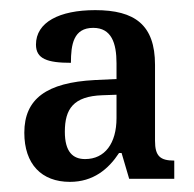

<svg xmlns="http://www.w3.org/2000/svg" viewBox="-20 -739 382 379"><path d="M118 -380C164 -380 194 -405 215 -437H220L235 -386H324V-422C296 -422 286 -431 286 -461V-611C286 -690 246 -719 168 -719C97 -719 51 -695 51 -651C51 -623 73 -615 120 -615C120 -651 125 -684 164 -684C200 -684 210 -654 210 -614V-583L167 -581C72 -576 28 -544 28 -477C28 -415 62 -380 118 -380ZM148 -425C124 -425 108 -439 108 -479C108 -524 125 -549 182 -551L210 -552V-506C210 -456 187 -425 148 -425Z"/></svg>

Font: Noto Serif Hebrew Condensed Medium
Style: Regular
Weight: 500
Width: 3
Designer: Monotype Design Team
Foundry: Monotype Imaging Inc.
Version: Version 2.004